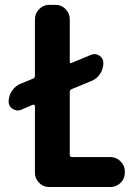

<svg xmlns="http://www.w3.org/2000/svg" viewBox="-20 -750 540 770"><path d="M422.9 -120.1Q446.3 -120.1 463.4 -103Q480.5 -85.9 480.5 -63.5V-56.6Q480.5 -33.2 463.4 -16.6Q446.3 0 422.9 0H176.8Q153.3 0 136.7 -17.1Q120.1 -34.2 120.1 -56.6V-324.2Q120.1 -327.1 117.7 -329.1Q115.2 -331.1 112.3 -330.1L64.5 -309.6Q47.9 -302.7 31.2 -313Q14.6 -323.2 14.6 -341.8Q14.6 -366.2 28.3 -386.2Q42 -406.2 64.5 -415L112.3 -434.6Q120.1 -437.5 120.1 -446.3V-672.9Q120.1 -696.3 137.2 -713.4Q154.3 -730.5 176.8 -730.5H203.1Q226.6 -730.5 243.2 -713.4Q259.8 -696.3 259.8 -672.9V-502.9Q259.8 -494.1 267.6 -498L345.7 -530.3Q362.3 -537.1 378.4 -526.9Q394.5 -516.6 394.5 -498Q394.5 -473.6 381.3 -453.6Q368.2 -433.6 345.7 -424.8L267.6 -392.6Q259.8 -389.6 259.8 -380.9V-128.9Q259.8 -120.1 268.6 -120.1Z"/></svg>

Font: Rounded Mgen+ 2m bold
Style: Bold
Weight: 700
Designer: [Source Han Sans]
Ryoko NISHIZUKA  (kana & ideographs); Paul D. Hunt (Latin, Greek & Cyrillic); Wenlong ZHANG  (bopomofo
Version: Version 1.059.20150602